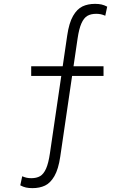

<svg xmlns="http://www.w3.org/2000/svg" viewBox="-20 -762 660 994"><path d="M141.5 -419V-369H516V-419ZM328 -578.5 238.5 31.5Q231 83 218.5 111Q206 139 187.8 149.8Q169.5 160.5 142 160.5Q129 160.5 118.2 158.2Q107.5 156 95 150.5L85 197.5Q100 205.5 114.5 208.8Q129 212 148 212Q185 212 213 198.8Q241 185.5 261.8 149.5Q282.5 113.5 292 48.5L381.5 -561.5Q389 -613 401.5 -641Q414 -669 432.2 -679.8Q450.5 -690.5 478 -690.5Q491 -690.5 501.8 -688.2Q512.5 -686 525 -680.5L535 -727.5Q520 -735.5 505.5 -738.8Q491 -742 472 -742Q435 -742 407 -728.8Q379 -715.5 358.2 -679.5Q337.5 -643.5 328 -578.5Z"/></svg>

Font: Monaspace Radon Var
Style: Regular
Weight: 400
Designer: Riley Cran and the Lettermatic Team
Version: Version 1.000 (Monaspace Radon Var)